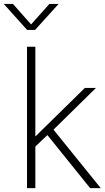

<svg xmlns="http://www.w3.org/2000/svg" viewBox="-75 -968 540 988"><path d="M64 0H106.9V-213.9L168.9 -272.9L388.7 0H443.4L200.2 -300.8L418.9 -515.6H361.8L108.9 -267.6H106.9V-727.5H64ZM-8.3 -947.8H-55.2V-947.3L64.5 -814H105.5L226.1 -947.3V-947.8H179.2L85 -842.3Z"/></svg>

Font: Raveo Display Display ExLight
Style: Regular
Weight: 200
Designer: Jakub Foglar, Rasmus Andersson (Inter)
Foundry: Jakubfoglar.com
Version: Version 1.100;Glyphs 3.2.3 (3260)